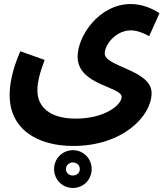

<svg xmlns="http://www.w3.org/2000/svg" viewBox="-20 -691 838 955"><path d="M28 -218C28 -49 165 35 344 35C591 35 734 -114 734 -228C734 -344 501 -358 501 -425C501 -469 556 -540 631 -540C662 -540 698 -525 722 -511L773 -625C738 -650 683 -671 631 -671C473 -671 366 -512 366 -409C366 -267 585 -261 585 -209C585 -170 503 -101 356 -101C234 -101 166 -155 166 -241C166 -282 177 -326 202 -393L81 -436C37 -336 28 -263 28 -218ZM343 244C395 244 436 202 436 150C436 98 395 56 343 56C290 56 249 98 249 150C249 202 290 244 343 244ZM342 182C324 182 308 169 308 150C308 131 324 117 342 117C362 117 377 130 377 150C377 169 362 182 342 182Z"/></svg>

Font: Noto Sans Arabic UI SmCn
Style: Bold
Weight: 700
Width: 4
Designer: Monotype Design Team, Nadine Chahine and Nizar Qandah
Foundry: Monotype Imaging Inc.
Version: Version 2.010